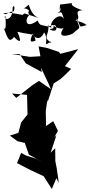

<svg xmlns="http://www.w3.org/2000/svg" viewBox="-33 -1167 591 1263"><path d="M355 -825 275 -852 221 -862 233 -797 163 -793 44 -812 96 -811 137 -750 242 -693 236 -723 289 -611 302 -580 223 -635 178 -605 74 -523 46 -552 145 -543 148 -414 106 -361 88 -293 32 -275 82 -238 130 -227 157 -150 268 -89 205 -123 138 -144 106 -161 79 -94 166 -49 254 -8 308 76 338 5 354 36 340 -61 331 -107 330 -192 300 -162 338 -277 324 -263 348 -306 317 -370 270 -338 268 -436 279 -515 280 -495 320 -618 365 -647 399 -678 435 -714 394 -732 482 -844 364 -813ZM370 -1131C353 -1142 383 -1091 344 -1083C375 -1081 367 -1107 390 -1035C369 -1099 285 -1023 306 -985C241 -1009 231 -989 215 -1032C131 -971 129 -1042 160 -1068C155 -1105 144 -1041 157 -1099C118 -1132 97 -1083 156 -1136C178 -1068 203 -1055 233 -1045L128 -1079L116 -1069L28 -1084L-13 -1079C19 -1064 -2 -1084 58 -1093C71 -1135 48 -1134 50 -1109C48 -1018 -18 -1039 2 -1063C7 -1016 7 -955 -9 -984C21 -904 28 -886 60 -924C81 -900 122 -866 81 -958C188 -933 191 -953 201 -900C160 -883 159 -897 194 -970C155 -946 225 -873 257 -954C295 -902 239 -846 302 -896C311 -888 241 -887 306 -886C241 -923 294 -933 285 -1005C269 -976 309 -1007 320 -1002C343 -1008 353 -941 294 -974C297 -983 328 -965 318 -1008C312 -991 372 -969 387 -985C335 -914 413 -928 447 -947C497 -997 499 -962 467 -1049C507 -992 473 -983 537 -1002C545 -995 516 -1025 463 -1030C514 -1051 438 -1097 510 -1099C422 -1129 438 -1145 443 -1147L362 -1137L359 -1101Z"/></svg>

Font: Hussar Lance
Style: Regular
Weight: 700
Foundry: Cannot Into Space Fonts, PlusOne Fonts
Version: Version 2.27